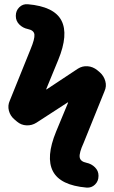

<svg xmlns="http://www.w3.org/2000/svg" viewBox="-20 -768 540 907"><path d="M452.1 -425.8Q470.7 -409.2 477.5 -384.8Q484.4 -360.4 473.6 -336.9L375 -92.8Q353.5 -45.9 356.4 -25.4Q359.4 -4.9 388.7 1Q412.1 5.9 428.7 22.5Q445.3 39.1 445.3 61.5V63.5Q445.3 87.9 428.7 104Q412.1 120.1 388.7 118.2Q264.6 107.4 230 41Q195.3 -25.4 245.1 -146.5L301.8 -283.2L300.8 -284.2H299.8L152.3 -188.5Q130.9 -174.8 105.5 -175.8Q80.1 -176.8 60.5 -193.4L47.9 -204.1Q28.3 -220.7 22 -245.1Q15.6 -269.5 26.4 -293L125 -537.1Q144.5 -584 142.6 -604.5Q140.6 -625 111.3 -630.9Q87.9 -635.7 71.3 -652.3Q54.7 -668.9 54.7 -692.4V-693.4Q54.7 -717.8 71.3 -733.9Q87.9 -750 111.3 -748Q235.4 -737.3 270 -671.4Q304.7 -605.5 254.9 -484.4L198.2 -346.7L199.2 -345.7H200.2L347.7 -443.4Q369.1 -457 394 -455.1Q418.9 -453.1 439.5 -436.5Z"/></svg>

Font: Rounded Mgen+ 1m bold
Style: Bold
Weight: 700
Designer: [Source Han Sans]
Ryoko NISHIZUKA  (kana & ideographs); Paul D. Hunt (Latin, Greek & Cyrillic); Wenlong ZHANG  (bopomofo
Version: Version 1.059.20150602